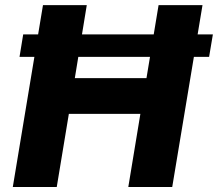

<svg xmlns="http://www.w3.org/2000/svg" viewBox="-20 -748 872 768"><path d="M831.5 -610.4 816.4 -520.5H58.1L72.8 -610.4ZM31.2 0 151.9 -727.5H327.1L279.3 -435.5H565.9L614.3 -727.5H790L668.9 0H493.2L541.5 -292.5H255.4L207 0Z"/></svg>

Font: Inter Tight ExtraBold
Style: Italic
Weight: 800
Italic angle: -9.39999°
Designer: Rasmus Andersson
Foundry: rsms
Version: Version 3.004